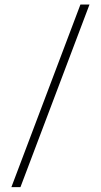

<svg xmlns="http://www.w3.org/2000/svg" viewBox="-20 -688 434 826"><path d="M68 117H29L326 -668.5H365Z"/></svg>

Font: Anek Devanagari ExtraLight
Style: Regular
Weight: 250
Designer: Kailash Malviya (Devanagari) & Yesha Goshar (Latin)
Foundry: Ek Type
Version: Version 1.003